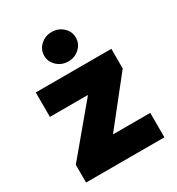

<svg xmlns="http://www.w3.org/2000/svg" viewBox="-184 -898 938 1016"><g transform="rotate(-30 284.5 -390.5)"><path d="M43.9 0V-108.4L282.2 -393.6V-396.5H51.8V-545.9H513.7V-425.8L296.9 -152.3V-149.4H522.5V0ZM284.2 -601.6Q244.1 -601.6 215.8 -627.9Q187.5 -654.3 187.5 -691.4Q187.5 -729 215.8 -755.1Q244.1 -781.2 284.2 -781.2Q324.2 -781.2 352.5 -755.1Q380.9 -729 380.9 -691.4Q380.9 -654.3 352.5 -627.9Q324.2 -601.6 284.2 -601.6Z"/></g></svg>

Font: Inter Tight Black
Style: Regular
Weight: 900
Designer: Rasmus Andersson
Foundry: rsms
Version: Version 3.004; ttfautohint (v1.8.4.7-5d5b)